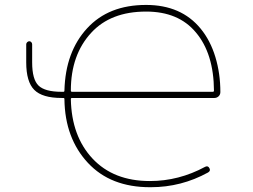

<svg xmlns="http://www.w3.org/2000/svg" viewBox="-20 -783 1040 790"><path d="M600.6 -12.7Q598.6 -12.7 596.7 -12.7Q516.6 -12.7 452.6 -37.6Q388.7 -62.5 341.8 -112.8Q294.9 -163.1 270.5 -228.5Q246.1 -293.9 245.1 -375Q245.1 -379.9 241.2 -379.9H233.4Q154.3 -379.9 121.1 -413.1Q87.9 -446.3 87.9 -526.4V-600.6Q87.9 -605.5 91.8 -609.4Q95.7 -613.3 100.6 -613.3Q105.5 -613.3 108.9 -609.4Q112.3 -605.5 112.3 -600.6V-526.4Q112.3 -456.1 138.7 -430.7Q165 -405.3 233.4 -405.3H241.2Q245.1 -405.3 245.1 -410.2Q247.1 -490.2 270.5 -554.2Q293.9 -618.2 338.4 -666.5Q382.8 -714.8 443.4 -738.8Q503.9 -762.7 581.1 -762.7Q653.3 -762.7 709.5 -738.3Q765.6 -713.9 805.7 -665Q845.7 -616.2 866.2 -548.3Q886.7 -480.5 886.7 -404.3Q886.7 -393.6 879.4 -386.7Q872.1 -379.9 862.3 -379.9H276.4Q271.5 -379.9 271.5 -375Q274.4 -222.7 360.8 -130.4Q447.3 -38.1 596.7 -38.1Q715.8 -38.1 824.2 -96.7Q835.9 -102.5 841.8 -90.8Q847.7 -80.1 835.9 -73.2Q725.6 -12.7 600.6 -12.7ZM581.1 -735.4Q435.5 -735.4 355.5 -648.4Q271.5 -557.6 271.5 -410.2Q271.5 -405.3 276.4 -405.3H855.5Q860.4 -405.3 860.4 -410.2Q859.4 -562.5 786.1 -649.4Q714.8 -735.4 581.1 -735.4Z"/></svg>

Font: Rounded-X Mgen+ 1mn thin
Style: Regular
Weight: 100
Designer: [Source Han Sans]
Ryoko NISHIZUKA  (kana & ideographs); Paul D. Hunt (Latin, Greek & Cyrillic); Wenlong ZHANG  (bopomofo
Version: Version 1.059.20150602